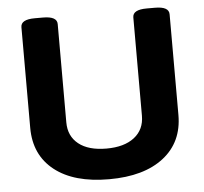

<svg xmlns="http://www.w3.org/2000/svg" viewBox="-51 -756 868 817"><g transform="rotate(-5 383.0 -347.0)"><path d="M383 8Q233 8 150 -57.5Q67 -123 67 -239V-669Q67 -702 127 -702H162Q222 -702 222 -669V-249Q222 -190 264 -156.5Q306 -123 383 -123Q459 -123 502 -156.5Q545 -190 545 -249V-669Q545 -702 605 -702H640Q700 -702 700 -669V-239Q700 -123 616 -57.5Q532 8 383 8Z"/></g></svg>

Font: Asap Semi Expanded
Style: Bold
Weight: 700
Width: 6
Designer: Pablo Cosgaya
Foundry: Omnibus-Type
Version: Version 3.001; ttfautohint (v1.8.4.7-5d5b)